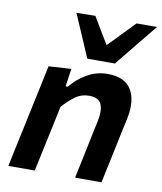

<svg xmlns="http://www.w3.org/2000/svg" viewBox="-86 -841 767 910"><g transform="rotate(10 298.0 -386.0)"><path d="M16.5 0Q28 -53.5 38.5 -105Q49.5 -155.5 62.5 -217L73 -267Q84 -318.5 96.5 -377Q109 -435.5 122 -498L230.5 -504.5L218 -418.5H229Q256.5 -455 303.2 -483Q350 -511 406 -511Q487 -511 519 -459Q539 -426 539 -379Q539 -351 532 -318Q527.5 -297 522 -271.5Q516.5 -246 510.5 -217Q497.5 -155.5 486.8 -104.8Q476 -54 464.5 0H337.5Q349 -54.5 359.5 -104Q369.5 -153.5 381.5 -210.5L397 -283.5Q402 -307 402 -326Q402 -348.5 395 -364.5Q382 -394 336.5 -394Q299 -394 269 -372.2Q239 -350.5 211 -318L188.5 -211Q176 -153.5 165.5 -103.8Q155 -54 143.5 0ZM296.5 -565.5Q274.5 -616.5 252.5 -668Q230.5 -719.5 208 -770.5L299 -772Q317.5 -740.5 336.8 -708.5Q356 -676.5 375.5 -644.5Q406.5 -676.5 437 -708Q467.5 -739 497.5 -770.5H596Q553.5 -718.5 512.2 -667.8Q471 -617 429.5 -565.5Z"/></g></svg>

Font: Heraclito SemiBold
Style: Italic
Weight: 600
Italic angle: -12°
Designer: Kostas Bartsokas (font) & Cristiano Sobral (main changes)
Foundry: Kostas Bartsokas (font) & Cristiano Sobral (main changes)
Version: Version 1.00;July 8, 2020;FontCreator 13.0.0.2655 64-bit